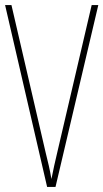

<svg xmlns="http://www.w3.org/2000/svg" viewBox="-20 -734 406 754"><path d="M366 -714 198 0H165L0 -714H25L159 -136Q166 -108 171.5 -84Q177 -60 182 -31Q188 -60 193 -84Q198 -108 205 -136L340 -714Z"/></svg>

Font: Noto Sans Gujarati ExtraCondensed Thin
Style: Regular
Weight: 100
Width: 2
Designer: Jelle Bosma - Monotype Design Team, Universal Thirst
Foundry: Monotype Imaging Inc.
Version: Version 2.106; ttfautohint (v1.8.4.7-5d5b)